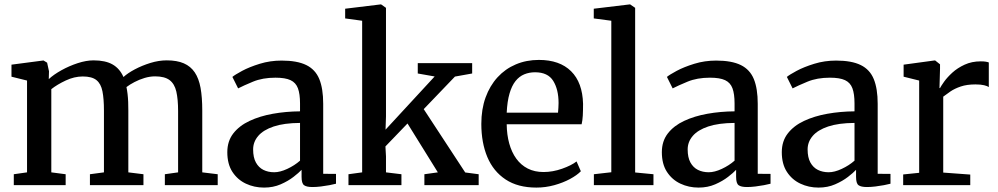

<svg xmlns="http://www.w3.org/2000/svg" viewBox="-20 -839 4524 870"><path d="M42.5 0V-49.5L102.5 -58V-474L32 -491.5V-546L177 -565L193.5 -555L202 -516L201 -480.5Q223 -501 258 -520.5Q293 -540 332 -552.8Q371 -565.5 404 -565.5Q457.5 -565.5 490 -547Q522.5 -528.5 539.5 -490Q558.5 -507.5 591 -524.8Q623.5 -542 661.5 -553.8Q699.5 -565.5 735.5 -565.5Q782 -565.5 813 -552Q844 -538.5 862.5 -511Q881 -483.5 888.8 -440.8Q896.5 -398 896.5 -339V-58L966.5 -49.5V0H727V-49.5L787 -58V-335.5Q787 -389 779 -424Q771 -459 748.5 -476Q726 -493 683 -493Q659.5 -493 635.2 -485.8Q611 -478.5 589.5 -467.2Q568 -456 553 -444.5Q556 -430 558 -413.2Q560 -396.5 560.8 -377.5Q561.5 -358.5 561.5 -337.5V-58L630 -49.5V0H387.5V-49.5L451 -58V-337.5Q451 -391 444.2 -425.2Q437.5 -459.5 417 -476Q396.5 -492.5 355 -492.5Q316.5 -492.5 277.8 -474.2Q239 -456 212.5 -435V-58L277.5 -49.5V0Z M1176.5 11Q1132 11 1094.2 -6.8Q1056.5 -24.5 1033.2 -60Q1010 -95.5 1010 -149.5Q1010 -199.5 1037.2 -234.5Q1064.5 -269.5 1111 -291.2Q1157.5 -313 1216.5 -323.5Q1275.5 -334 1339.5 -334.5V-370Q1339.5 -413.5 1330 -439Q1320.5 -464.5 1296.5 -475.8Q1272.5 -487 1228 -487Q1170 -487 1126.5 -469Q1083 -451 1059 -438.5L1033 -490.5Q1044 -500 1077 -517.8Q1110 -535.5 1157 -550Q1204 -564.5 1256 -564.5Q1326.5 -564.5 1367.8 -544.2Q1409 -524 1426.8 -480.8Q1444.5 -437.5 1444.5 -368.5V-51.5L1502.5 -51V-6.5Q1491.5 -3.5 1473 0Q1454.5 3.5 1434 6Q1413.5 8.5 1396 8.5Q1369 8.5 1357.8 0.2Q1346.5 -8 1346.5 -37.5V-69.5Q1334.5 -56.5 1310 -37.5Q1285.5 -18.5 1251.8 -3.8Q1218 11 1176.5 11ZM1222.5 -58.5Q1249 -58.5 1281.8 -73.8Q1314.5 -89 1339.5 -111V-282Q1267 -281.5 1220 -265.8Q1173 -250 1150 -223Q1127 -196 1127 -162Q1127 -125.5 1139.5 -102.8Q1152 -80 1173.5 -69.2Q1195 -58.5 1222.5 -58.5Z M1559 0V-49.5L1621 -58V-745L1544 -755.5V-799.5L1704.5 -819H1707L1729 -803.5V-311L1727 -251.5L1949.5 -492.5L1873 -506V-553H2119.5V-506L2041.5 -492L1900 -344.5L2088 -57.5L2149 -49.5V0H1903V-49.5L1964 -58L1826.5 -279.5L1726.5 -175.5L1729 -130.5V-58L1799 -49.5V0Z M2410.5 11Q2326.5 11 2271 -25.8Q2215.5 -62.5 2188.2 -127.5Q2161 -192.5 2161 -277.5Q2161 -344 2180.2 -397.2Q2199.5 -450.5 2234.5 -488.8Q2269.5 -527 2317.2 -547.2Q2365 -567.5 2422 -567.5Q2516 -567.5 2567.8 -516.2Q2619.5 -465 2622 -368.5Q2622 -338 2620.8 -315.5Q2619.5 -293 2615.5 -276H2276Q2276.5 -228.5 2287.5 -188.8Q2298.5 -149 2319.5 -120Q2340.5 -91 2371.5 -75.2Q2402.5 -59.5 2443 -59.5Q2484.5 -59.5 2527 -74.5Q2569.5 -89.5 2592.5 -107.5L2612 -63Q2594.5 -45 2563 -28Q2531.5 -11 2491.8 0Q2452 11 2410.5 11ZM2276 -328.5H2508.5Q2509.5 -338 2510.2 -350.2Q2511 -362.5 2511 -372Q2511 -433.5 2486.8 -472.5Q2462.5 -511.5 2404.5 -511.5Q2378 -511.5 2355.5 -502.2Q2333 -493 2316 -471.8Q2299 -450.5 2288.8 -415.2Q2278.5 -380 2276 -328.5Z M2750 -58.5V-745L2670.5 -755.5V-799.5L2833 -819H2835.5L2858 -803.5V-57.5L2941 -49.5V0H2671V-49.5Z M3145.5 11Q3101 11 3063.2 -6.8Q3025.5 -24.5 3002.2 -60Q2979 -95.5 2979 -149.5Q2979 -199.5 3006.2 -234.5Q3033.5 -269.5 3080 -291.2Q3126.5 -313 3185.5 -323.5Q3244.5 -334 3308.5 -334.5V-370Q3308.5 -413.5 3299 -439Q3289.5 -464.5 3265.5 -475.8Q3241.5 -487 3197 -487Q3139 -487 3095.5 -469Q3052 -451 3028 -438.5L3002 -490.5Q3013 -500 3046 -517.8Q3079 -535.5 3126 -550Q3173 -564.5 3225 -564.5Q3295.5 -564.5 3336.8 -544.2Q3378 -524 3395.8 -480.8Q3413.5 -437.5 3413.5 -368.5V-51.5L3471.5 -51V-6.5Q3460.5 -3.5 3442 0Q3423.5 3.5 3403 6Q3382.5 8.5 3365 8.5Q3338 8.5 3326.8 0.2Q3315.5 -8 3315.5 -37.5V-69.5Q3303.5 -56.5 3279 -37.5Q3254.5 -18.5 3220.8 -3.8Q3187 11 3145.5 11ZM3191.5 -58.5Q3218 -58.5 3250.8 -73.8Q3283.5 -89 3308.5 -111V-282Q3236 -281.5 3189 -265.8Q3142 -250 3119 -223Q3096 -196 3096 -162Q3096 -125.5 3108.5 -102.8Q3121 -80 3142.5 -69.2Q3164 -58.5 3191.5 -58.5Z M3689 11Q3644.5 11 3606.8 -6.8Q3569 -24.5 3545.8 -60Q3522.5 -95.5 3522.5 -149.5Q3522.5 -199.5 3549.8 -234.5Q3577 -269.5 3623.5 -291.2Q3670 -313 3729 -323.5Q3788 -334 3852 -334.5V-370Q3852 -413.5 3842.5 -439Q3833 -464.5 3809 -475.8Q3785 -487 3740.5 -487Q3682.5 -487 3639 -469Q3595.5 -451 3571.5 -438.5L3545.5 -490.5Q3556.5 -500 3589.5 -517.8Q3622.5 -535.5 3669.5 -550Q3716.5 -564.5 3768.5 -564.5Q3839 -564.5 3880.2 -544.2Q3921.5 -524 3939.2 -480.8Q3957 -437.5 3957 -368.5V-51.5L4015 -51V-6.5Q4004 -3.5 3985.5 0Q3967 3.5 3946.5 6Q3926 8.5 3908.5 8.5Q3881.5 8.5 3870.2 0.2Q3859 -8 3859 -37.5V-69.5Q3847 -56.5 3822.5 -37.5Q3798 -18.5 3764.2 -3.8Q3730.5 11 3689 11ZM3735 -58.5Q3761.5 -58.5 3794.2 -73.8Q3827 -89 3852 -111V-282Q3779.5 -281.5 3732.5 -265.8Q3685.5 -250 3662.5 -223Q3639.5 -196 3639.5 -162Q3639.5 -125.5 3652 -102.8Q3664.5 -80 3686 -69.2Q3707.5 -58.5 3735 -58.5Z M4072.5 0V-48.5L4145 -56V-474L4074.5 -491.5V-546L4214 -565H4217.5L4239.5 -547.5V-528L4237 -440H4239.5Q4244 -449 4258 -468.8Q4272 -488.5 4295.2 -509.8Q4318.5 -531 4351 -546Q4383.5 -561 4424 -561Q4438.5 -561 4447 -559.5Q4455.5 -558 4460.5 -556V-444.5Q4454.5 -449 4439.2 -452.8Q4424 -456.5 4400 -456.5Q4361 -456.5 4333.2 -447Q4305.5 -437.5 4286.5 -424.5Q4267.5 -411.5 4254 -401V-57L4376.5 -48V0Z"/></svg>

Font: Merriweather 24pt Medium
Style: Regular
Weight: 500
Designer: Eben Sorkin
Foundry: Eben Sorkin
Version: Version 2.100